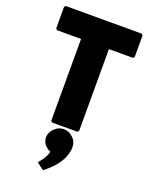

<svg xmlns="http://www.w3.org/2000/svg" viewBox="-208 -942 1118 1411"><g transform="rotate(20 351.0 -236.5)"><path d="M284 50 276 57C259 74 247 99 247 125C247 148 257 170 272 185L280 192C290 202 299 207 314 213C301 264 266 302 258 311L253 315L264 326L309 359L312 357C325 346 339 335 353 322L360 315C411 266 455 201 455 125C455 99 444 74 427 57L419 50C402 33 377 23 350 23C324 23 301 33 284 50ZM54 -643H242V-3L252 7H450L460 -3V-643H648L658 -653V-822L648 -832H54L44 -822V-653Z"/></g></svg>

Font: Hussar Woodtype
Style: Ultra
Weight: 900
Foundry: Cannot Into Space Fonts
Version: Version 1.07